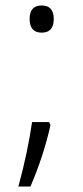

<svg xmlns="http://www.w3.org/2000/svg" viewBox="-20 -561 304 700"><path d="M132 -442Q88 -442 88 -492Q88 -541 132 -541Q176 -541 176 -492Q176 -442 132 -442ZM159 -116 164 -105Q152 -50 133 8Q114 66 91 119H47Q65 53 77 -4.5Q89 -62 97 -116Z"/></svg>

Font: Noto Sans Bengali UI Light
Style: Regular
Weight: 300
Designer: Jelle Bosma - Monotype Design Team
Foundry: Monotype Imaging Inc.
Version: Version 2.003; ttfautohint (v1.8.4.7-5d5b)